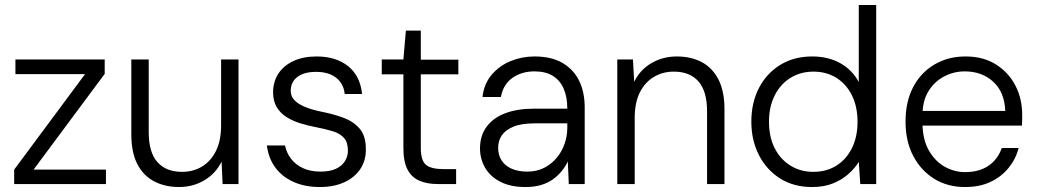

<svg xmlns="http://www.w3.org/2000/svg" viewBox="-20 -740 4173 772"><path d="M37 0V-58L322 -442H42V-501H401V-443L115 -58H406V0Z M700 12Q643 12 599.5 -11Q556 -34 532 -80.5Q508 -127 508 -201V-501H578V-209Q578 -127 613 -88Q648 -49 712 -49Q757 -49 792.5 -70.5Q828 -92 848.5 -133.5Q869 -175 869 -236V-501H939V0H875L871 -90Q847 -42 801.5 -15Q756 12 700 12Z M1266 12Q1207 12 1161.5 -8Q1116 -28 1088 -65Q1060 -102 1053 -155H1126Q1132 -126 1149.5 -102.5Q1167 -79 1197 -64.5Q1227 -50 1268 -50Q1306 -50 1330 -61Q1354 -72 1366.5 -91.5Q1379 -111 1379 -134Q1379 -167 1363.5 -185Q1348 -203 1319 -212Q1290 -221 1249 -229Q1217 -235 1186.5 -244.5Q1156 -254 1131 -270Q1106 -286 1092 -310.5Q1078 -335 1078 -368Q1078 -411 1099 -443.5Q1120 -476 1159.5 -494.5Q1199 -513 1253 -513Q1330 -513 1379 -474.5Q1428 -436 1436 -362H1366Q1362 -403 1332 -427Q1302 -451 1251 -451Q1202 -451 1175.5 -430.5Q1149 -410 1149 -375Q1149 -353 1163.5 -337.5Q1178 -322 1205.5 -310.5Q1233 -299 1272 -291Q1318 -282 1358.5 -267.5Q1399 -253 1425 -224Q1451 -195 1451 -141Q1452 -96 1429.5 -61.5Q1407 -27 1365 -7.5Q1323 12 1266 12Z M1740 0Q1697 0 1666 -13.5Q1635 -27 1618.5 -58.5Q1602 -90 1602 -145V-441H1515V-501H1602L1612 -617H1672V-500H1823V-441H1672V-145Q1672 -95 1692.5 -77.5Q1713 -60 1764 -60H1814V0Z M2093 12Q2032 12 1991 -9.5Q1950 -31 1930 -66.5Q1910 -102 1910 -143Q1910 -195 1937 -231Q1964 -267 2012.5 -285Q2061 -303 2125 -303H2261Q2261 -351 2246 -384.5Q2231 -418 2202 -435.5Q2173 -453 2129 -453Q2077 -453 2040 -426.5Q2003 -400 1994 -350H1920Q1926 -403 1957 -439.5Q1988 -476 2033.5 -494.5Q2079 -513 2129 -513Q2198 -513 2242.5 -486.5Q2287 -460 2309 -414.5Q2331 -369 2331 -308V0H2267L2263 -91Q2254 -71 2238.5 -52Q2223 -33 2202.5 -18.5Q2182 -4 2155 4Q2128 12 2093 12ZM2100 -50Q2138 -50 2167.5 -65Q2197 -80 2218 -105Q2239 -130 2250 -161.5Q2261 -193 2261 -226V-244H2130Q2076 -244 2044 -230.5Q2012 -217 1997.5 -195.5Q1983 -174 1983 -145Q1983 -117 1996.5 -95.5Q2010 -74 2036.5 -62Q2063 -50 2100 -50Z M2462 0V-501H2525L2530 -411Q2553 -459 2599 -486Q2645 -513 2701 -513Q2759 -513 2802 -490Q2845 -467 2869 -420Q2893 -373 2893 -300V0H2823V-292Q2823 -373 2788.5 -412.5Q2754 -452 2689 -452Q2644 -452 2608 -430Q2572 -408 2552 -367Q2532 -326 2532 -265V0Z M3245 12Q3171 12 3116.5 -22.5Q3062 -57 3031.5 -116.5Q3001 -176 3001 -251Q3001 -327 3031.5 -386Q3062 -445 3117 -479Q3172 -513 3246 -513Q3310 -513 3358.5 -486Q3407 -459 3433 -410V-720H3503V0H3439L3433 -89Q3417 -63 3391 -40Q3365 -17 3329 -2.5Q3293 12 3245 12ZM3250 -49Q3303 -49 3343 -74Q3383 -99 3405.5 -144.5Q3428 -190 3428 -250Q3428 -311 3405.5 -356.5Q3383 -402 3343 -427Q3303 -452 3251 -452Q3199 -452 3158.5 -427Q3118 -402 3095 -356.5Q3072 -311 3072 -251Q3072 -189 3095 -144Q3118 -99 3158.5 -74Q3199 -49 3250 -49Z M3860 12Q3790 12 3736.5 -21Q3683 -54 3652 -113Q3621 -172 3621 -251Q3621 -331 3651.5 -389.5Q3682 -448 3737 -480.5Q3792 -513 3862 -513Q3935 -513 3986 -480Q4037 -447 4063.5 -394.5Q4090 -342 4090 -280Q4090 -270 4090 -259.5Q4090 -249 4089 -235H3675V-294H4022Q4019 -370 3973.5 -411.5Q3928 -453 3859 -453Q3815 -453 3776 -432.5Q3737 -412 3713 -373Q3689 -334 3689 -275V-249Q3689 -181 3714 -136.5Q3739 -92 3778 -70Q3817 -48 3860 -48Q3917 -48 3954.5 -73.5Q3992 -99 4008 -145H4076Q4064 -100 4035 -64.5Q4006 -29 3962.5 -8.5Q3919 12 3860 12Z"/></svg>

Font: DM Sans 18pt Light
Style: Regular
Weight: 300
Designer: Colophon Foundry, Jonny Pinhorn
Foundry: Colophon Foundry
Version: Version 4.004;gftools[0.9.30]